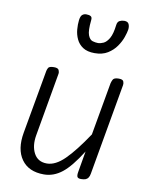

<svg xmlns="http://www.w3.org/2000/svg" viewBox="-87 -838 705 911"><g transform="rotate(10 265.5 -383.0)"><path d="M187.5 9Q114 9 79.5 -39.5Q45 -88 59.5 -169.5L114 -476Q115 -482 119.5 -491.2Q124 -500.5 147.5 -500.5Q166.5 -500.5 170.8 -491Q175 -481.5 173.5 -473L120 -167.5Q111 -116 130 -80.2Q149 -44.5 192.5 -44.5Q234 -44.5 278 -88Q322 -131.5 379.5 -217.5L424.5 -472Q425.5 -477.5 430.8 -489Q436 -500.5 459 -500.5Q478.5 -500.5 482.2 -491.5Q486 -482.5 484.5 -474L407 -33.5Q405 -21.5 400.2 -14Q395.5 -6.5 387 -3.2Q378.5 0 365 0Q351 0 347.2 -7Q343.5 -14 346.5 -31L364 -132.5Q315.5 -55 275 -23Q234.5 9 187.5 9ZM325 -599.5Q289.5 -599.5 268.2 -613.5Q247 -627.5 236.8 -649.5Q226.5 -671.5 224.5 -695.8Q222.5 -720 225 -740.5Q227.5 -760.5 235.5 -767.2Q243.5 -774 254.5 -774Q269 -774 276.5 -769.2Q284 -764.5 282 -750Q276.5 -699 284.5 -678.2Q292.5 -657.5 306.5 -653.5Q320.5 -649.5 332 -649.5Q344.5 -649.5 359 -656.2Q373.5 -663 385.8 -684.2Q398 -705.5 403 -749Q405 -764.5 415.2 -769.8Q425.5 -775 437.5 -775Q455 -775 460 -763.2Q465 -751.5 463 -737Q461 -723 453 -700Q445 -677 429 -654Q413 -631 387.5 -615.2Q362 -599.5 325 -599.5Z"/></g></svg>

Font: Edu VIC WA NT Hand Pre
Style: Regular
Weight: 400
Designer: Tina and Corey Anderson, Eben Sorkin, Mirko Velimirovic
Foundry: Google for Education
Version: Version 1.000